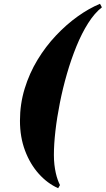

<svg xmlns="http://www.w3.org/2000/svg" viewBox="-20 -820 556 1010"><path d="M286 170Q229.5 145 184 94.2Q138.5 43.5 111.8 -27.5Q85 -98.5 85 -185Q85 -273 109.8 -353.8Q134.5 -434.5 177.2 -505Q220 -575.5 274.5 -633.2Q329 -691 388.5 -733.5Q448 -776 506 -800L516 -781.5Q477.5 -751.5 443.8 -698.2Q410 -645 382 -576.2Q354 -507.5 332 -431.2Q310 -355 294.8 -278Q279.5 -201 271.5 -130.8Q263.5 -60.5 263.5 -5Q263.5 22 266.2 46Q269 70 273.5 90Q278 110 283.8 126Q289.5 142 295.5 153.5Z"/></svg>

Font: Bodoni Moda 11pt Black
Style: Italic
Weight: 900
Italic angle: -13°
Designer: Owen Earl
Foundry: indestructible type
Version: Version 2.004